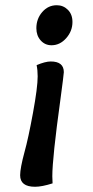

<svg xmlns="http://www.w3.org/2000/svg" viewBox="-20 -504 354 734"><path d="M197 -484Q222 -484 239.5 -466.5Q257 -449 257 -420Q257 -385 233 -358Q209 -331 177 -331Q152 -331 135.5 -349.5Q119 -368 119 -396Q119 -432 141.5 -458Q164 -484 197 -484ZM57 166Q57 139 74 76Q88 26 106 -72Q124 -170 124 -212Q124 -236 120 -255Q153 -269 174 -269Q224 -269 224 -228Q224 -221 211 -124Q180 100 180 170Q180 184 181 197Q140 210 114 210Q57 210 57 166Z"/></svg>

Font: Overlock
Style: Bold Italic
Weight: 700
Designer: Dario Muhafara
Foundry: Dario Manuel Muhafara
Version: Version 1.002